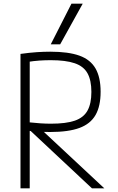

<svg xmlns="http://www.w3.org/2000/svg" viewBox="-20 -1020 640 1040"><path d="M91 -728Q142 -735 180 -737.5Q218 -740 252 -740Q351 -740 410.5 -718.5Q470 -697 497.5 -649Q525 -601 525 -523Q525 -445 497.5 -397Q470 -349 410.5 -327Q351 -305 252 -305Q221 -305 187.5 -307Q154 -309 113 -314L131 -358Q169 -354 198.5 -352Q228 -350 256 -350Q338 -350 385.5 -366.5Q433 -383 454 -421Q475 -459 475 -522Q475 -585 454 -623Q433 -661 384.5 -677.5Q336 -694 255 -694Q225 -694 194.5 -692Q164 -690 126 -684L141 -708V0H91ZM478 0 120 -335 188 -333 545 0ZM306 -780H255L367 -1000H428Z"/></svg>

Font: M PLUS Code Latin Expanded Light
Style: Regular
Weight: 300
Width: 7
Designer: Coji Morishita
Foundry: UNDERFOREST DESIGN
Version: Version 1.002; ttfautohint (v1.8.3)